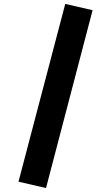

<svg xmlns="http://www.w3.org/2000/svg" viewBox="-20 -836 560 968"><path d="M73.2 80 309 -816.3 446.8 -784.6 212 112.1Z"/></svg>

Font: Fira Sans Variable
Style: Regular
Weight: 400
Designer: Carrois Corporate & Edenspiekermann AG
Foundry: Carrois Corporate GbR & Edenspiekermann AG
Version: Version 4.202